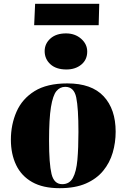

<svg xmlns="http://www.w3.org/2000/svg" viewBox="-20 -972 663 1006"><path d="M292 14Q205 14 148.5 -18Q92 -50 64.5 -107.5Q37 -165 37 -240Q37 -319 66.5 -386.5Q96 -454 161 -494.5Q226 -535 333 -535Q460 -535 523 -467.5Q586 -400 586 -282Q586 -225 570.5 -172Q555 -119 520.5 -77Q486 -35 430 -10.5Q374 14 292 14ZM306 -7Q344 -7 362 -40Q380 -73 385.5 -134.5Q391 -196 391 -281Q391 -405 379.5 -461Q368 -517 322 -517Q294 -517 275.5 -494.5Q257 -472 247 -411Q237 -350 237 -235Q237 -114 250 -60.5Q263 -7 306 -7ZM214 -704Q214 -743 244 -770Q274 -797 326 -797Q373 -797 405 -769Q437 -741 437 -702Q437 -659 406 -633.5Q375 -608 328 -608Q274 -608 244 -635.5Q214 -663 214 -704ZM164 -952H500L497 -840H159Z"/></svg>

Font: Literata 72pt ExtraBold
Style: Italic
Weight: 800
Italic angle: -2°
Designer: Latin by Veronika Burian and Jose Scaglione. Greek by Irene Vlachou. Cyrillic by Vera Evstafieva
Foundry: TypeTogether
Version: Version 3.002